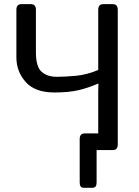

<svg xmlns="http://www.w3.org/2000/svg" viewBox="-20 -720 668 921"><path d="M58.6 -445.3V-673.3Q58.6 -700.2 83 -700.2H127.9Q152.3 -700.2 152.3 -673.3V-468.8Q152.3 -400.4 179.2 -376Q206.1 -351.6 252.9 -351.6Q291 -351.6 343.8 -356.4Q396.5 -361.3 451.2 -384.3V-673.3Q451.2 -700.2 475.6 -700.2H520.5Q544.9 -700.2 544.9 -673.3V-26.9Q544.9 0 520.5 0H443.4V156.2Q443.4 180.7 423.8 180.7H381.8Q362.3 180.7 362.3 156.2V-53.2Q362.3 -80.1 386.7 -80.1H451.2V-279.8Q451.2 -299.3 452.1 -318.8H450.2Q404.3 -298.8 357.4 -287.6Q310.5 -276.4 240.7 -276.4Q148.4 -276.4 103.5 -326.4Q58.6 -376.5 58.6 -445.3Z"/></svg>

Font: Istok Web
Style: Regular
Weight: 400
Designer: Andrey V. Panov
Foundry: Andrey V. Panov
Version: Version 1.0.2g